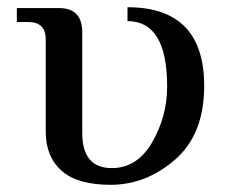

<svg xmlns="http://www.w3.org/2000/svg" viewBox="-20 -511 651 539"><path d="M290.5 7.8Q197.8 7.8 153.1 -31.5Q108.4 -70.8 108.4 -141.6V-400.4Q108.4 -449.2 59.6 -449.2H27.3V-488.3H146Q210.9 -488.3 210.9 -420.4V-137.7Q210.9 -39.1 293.9 -39.1Q365.2 -39.1 407.2 -111.6Q449.2 -184.1 449.2 -268.6Q449.2 -451.7 337.9 -451.7V-490.7Q553.2 -490.7 553.2 -270Q553.2 -133.8 471.7 -63Q390.1 7.8 290.5 7.8Z"/></svg>

Font: Munson
Style: Regular
Weight: 400
Designer: Paul James MIller
Foundry: High-Logic / Made with FontCreator
Version: Version 2.10;May 5, 2019;FontCreator 11.5.0.2430 64-bit